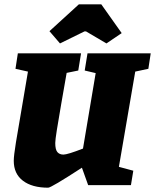

<svg xmlns="http://www.w3.org/2000/svg" viewBox="-20 -861 721 893"><path d="M609 -528 533 -85 600 -67 589 0H390L361 -81Q218 12 204 12Q129 12 86.5 -20.5Q44 -53 44 -113Q44 -136 54 -198Q64 -260 88 -398Q101 -476 110 -528L52 -541L63 -613H357L344 -533L290 -522L265 -379Q252 -304 244.5 -257Q237 -210 237 -196Q237 -165 247 -153.5Q257 -142 275 -142Q294 -142 366 -170L425 -521L374 -533L387 -613H681L670 -541ZM210 -716 347 -841H451L546 -707L475 -659L380 -715H373L259 -659Z"/></svg>

Font: Grenze Black
Style: Italic
Weight: 900
Italic angle: -10°
Designer: Renata Polastri
Foundry: Omnibus-Type
Version: Version 1.002; ttfautohint (v1.8)